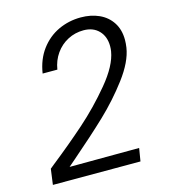

<svg xmlns="http://www.w3.org/2000/svg" viewBox="-110 -824 820 919"><g transform="rotate(-15 300.0 -364.0)"><path d="M68 -87Q159 -159 239.8 -230.2Q320.5 -301.5 391.2 -386.5Q462 -471.5 473 -539.5Q475 -551 475 -564.5Q475 -612.5 446.8 -641.8Q418.5 -671 371 -671Q329 -671 293 -652.2Q257 -633.5 233 -599.5Q209 -565.5 202 -521.5H129Q139.5 -589.5 175.2 -637.5Q211 -685.5 263 -709.8Q315 -734 374 -734Q424.5 -734 464.8 -715.8Q505 -697.5 528.2 -661.8Q551.5 -626 551.5 -575.5Q551.5 -558 548.5 -537.5Q538 -470 478 -390.2Q418 -310.5 345 -241.2Q272 -172 171 -85L138 -56.5L483 -58L472.5 6H38.5L49 -71.5Z"/></g></svg>

Font: JuliaMono Light
Style: Italic
Weight: 300
Italic angle: -9°
Monospace: yes
Designer: cormullion
Foundry: corm
Version: Version 0.054; ttfautohint (v1.8.4)